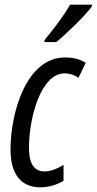

<svg xmlns="http://www.w3.org/2000/svg" viewBox="-20 -792 414 822"><path d="M171 -621 170 -612H221C260 -643 345 -725 373 -764L374 -772H280C255 -728 216 -675 171 -621ZM153 10C190 10 226 -2 252 -18V-86C222 -68 195 -58 171 -58C127 -58 104 -90 104 -160C104 -285 154 -478 257 -478C277 -478 299 -471 316 -459L347 -523C322 -539 293 -546 258 -546C93 -546 25 -310 25 -152C25 -46 70 10 153 10Z"/></svg>

Font: Noto Sans ExtraCondensed
Style: Italic
Weight: 400
Width: 2
Italic angle: -12°
Designer: Monotype Design Team
Foundry: Monotype Imaging Inc.
Version: Version 2.013